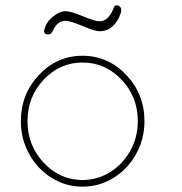

<svg xmlns="http://www.w3.org/2000/svg" viewBox="-20 -699 680 719"><path d="M58.1 -245.1Q58.1 -179.2 88.9 -122.8Q119.6 -66.4 172.9 -33.2Q226.1 0 289.1 0Q352.1 0 405.5 -33.2Q459 -66.4 490 -122.8Q521 -179.2 521 -245.1Q521 -346.2 452.9 -418.2Q384.8 -490.2 289.1 -490.2Q193.4 -490.2 125.7 -418.2Q58.1 -346.2 58.1 -245.1ZM83 -245.1Q83 -336.4 143.6 -400.6Q204.1 -464.8 289.1 -464.8Q374 -464.8 435.1 -400.6Q496.1 -336.4 496.1 -245.1Q496.1 -185.5 468 -134.8Q439.9 -84 392.3 -54.4Q344.7 -24.9 289.1 -24.9Q204.6 -24.9 143.8 -89.6Q83 -154.3 83 -245.1ZM176.8 -582Q170.9 -569.8 161.1 -569.8Q145 -569.8 145 -583Q145 -585.4 148.9 -597.2Q156.2 -619.6 180.4 -638.4Q204.6 -657.2 225.1 -657.2Q244.6 -657.2 290.5 -638.2Q336.4 -619.1 353 -619.1Q383.3 -619.1 402.8 -662.1Q402.8 -662.6 405 -668.5Q407.2 -674.3 409.7 -676.8Q412.1 -679.2 416 -679.2Q423.3 -679.2 428.7 -674.3Q434.1 -669.4 434.1 -662.1Q434.1 -655.8 432.1 -649.9Q421.9 -618.7 401.6 -600.3Q381.3 -582 353 -582Q335 -582 289.1 -601.6Q243.2 -621.1 225.1 -621.1Q194.3 -621.1 176.8 -582Z"/></svg>

Font: Quicksand
Style: Light
Weight: 300
Designer: Andrew Paglinawan
Foundry: Andrew Paglinawan
Version: 1.002